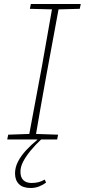

<svg xmlns="http://www.w3.org/2000/svg" viewBox="-20 -696 423 958"><path d="M16 0 21 -24 135 -28H150L270 -24L265 0ZM121 0 189 -364Q203 -442 216.5 -520Q230 -598 244 -676H277L210 -313Q196 -235 182 -156.5Q168 -78 155 0ZM129 -652 134 -676H383L378 -652L265 -649H250ZM133 242Q94 242 74.5 222.5Q55 203 55 169Q55 139 70 110Q85 81 110.5 53.5Q136 26 166 2V-5H190Q155 28 131.5 57Q108 86 95 111.5Q82 137 82 161Q82 189 96.5 203Q111 217 138 217Q156 217 172 213Q188 209 203 200L210 215Q194 227 174.5 234.5Q155 242 133 242Z"/></svg>

Font: Source Serif 4 ExtraLight
Style: Italic
Weight: 250
Italic angle: -12°
Designer: Frank Grießhammer
Foundry: Adobe Systems Incorporated
Version: Version 4.004;hotconv 1.0.116;makeotfexe 2.5.65601